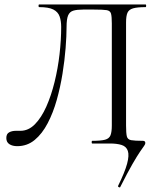

<svg xmlns="http://www.w3.org/2000/svg" viewBox="-20 -645 711 863"><path d="M520.4 195.8Q519.4 199 514.2 196.3Q509 193.6 510.8 190.4Q541.2 128.6 551.3 90.9Q561.4 53.2 554.6 33.3Q547.8 13.4 526.8 6.7Q505.8 0 473.8 0H394.8Q392 0 392 -6Q392 -12 394.8 -12Q433.4 -12 452.1 -17Q470.8 -22 476.7 -37Q482.6 -52 482.6 -81V-540Q482.6 -571 478.9 -584Q475.2 -597 458.8 -599.5Q442.4 -602 403.8 -602H353Q326 -602 309.6 -597.1Q293.2 -592.2 286.2 -575.8Q279.2 -559.4 279.2 -523.8Q279.2 -483.8 274.9 -428.8Q270.6 -373.8 260.9 -313.5Q251.2 -253.2 235.1 -195.8Q219 -138.4 194.3 -91.1Q169.6 -43.8 135.9 -15.9Q102.2 12 57.4 12Q36.2 12 22.3 3.1Q8.4 -5.8 8.4 -24.6Q8.4 -43.4 21.2 -50.2Q34 -57 50.6 -57Q55.6 -57 61.1 -57Q66.6 -57 71.6 -57Q108 -57 137.1 -86.7Q166.2 -116.4 188.2 -165.8Q210.2 -215.2 225.3 -276.5Q240.4 -337.8 247.7 -401.9Q255 -466 255 -523.8Q255 -551.2 247.8 -571.4Q240.6 -591.6 219.6 -602.3Q198.6 -613 156.2 -613Q153.2 -613 153.2 -619Q153.2 -625 156.2 -625Q162.2 -625 190.1 -625Q218 -625 260 -625Q302 -625 350.7 -625Q399.4 -625 447.7 -625Q496 -625 537.1 -625Q578.2 -625 604.2 -625Q630.2 -625 634.2 -625Q637 -625 637 -619Q637 -613 634.2 -613Q597.2 -613 578.2 -607.5Q559.2 -602 552.9 -587.5Q546.6 -573 546.6 -544V-81Q546.6 -47 550 -32.5Q553.4 -18 569.3 -15Q585.2 -12 622.6 -12Q633.2 -12 633.2 -2Q633.2 3 627.9 10.4Q622.6 17.8 609.7 36.5Q596.8 55.2 575.1 92.8Q553.4 130.4 520.4 195.8Z"/></svg>

Font: Cormorant Light
Style: Regular
Weight: 300
Designer: Christian Thalmann (Catharsis Fonts)
Foundry: Catharsis Fonts
Version: Version 4.000